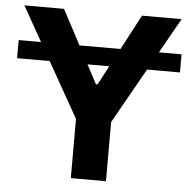

<svg xmlns="http://www.w3.org/2000/svg" viewBox="-52 -779 829 831"><g transform="rotate(5 362.5 -363.5)"><path d="M716.6 -575.6V-496.8H8.9V-575.6ZM20.6 -727.3H192.8L358.7 -414.1H365.8L531.6 -727.3H703.8L438.6 -257.1V0H285.9V-257.1Z"/></g></svg>

Font: InterMG
Style: Bold
Weight: 700
Designer: Rasmus Andersson
Foundry: rsms
Version: Version 3.019;December 26, 2023;FontCreator 15.0.0.2955 64-b